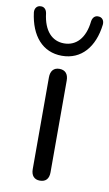

<svg xmlns="http://www.w3.org/2000/svg" viewBox="-128 -790 478 839"><g transform="rotate(10 111.0 -370.5)"><path d="M111 5C138 5 151 -11 151 -39V-446C151 -475 137 -491 111 -491C86 -491 72 -475 72 -446V-39C72 -11 86 5 111 5ZM111 -549C197 -549 252 -613 264 -714C266 -733 255 -746 239 -746C225 -747 214 -738 211 -720C203 -643 164 -604 111 -604C58 -604 20 -643 11 -720C8 -738 -3 -747 -17 -746C-33 -746 -44 -733 -42 -714C-29 -613 25 -549 111 -549Z"/></g></svg>

Font: SN Pro Book
Style: Regular
Weight: 350
Designer: Tobias Whetton
Foundry: Supernotes
Version: Version 1.003;Glyphs 3.3 (3324)